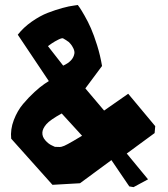

<svg xmlns="http://www.w3.org/2000/svg" viewBox="-20 -750 675 770"><path d="M200.2 -161.1Q224.1 -159.2 230 -162.6Q238.8 -163.1 301.8 -201.2L309.1 -205.6L227.5 -294.9Q181.2 -269.5 166 -252Q150.9 -234.4 149.9 -218.8Q148.9 -201.7 161.6 -187.3Q174.3 -172.9 187.5 -167ZM278.3 -535.2Q279.8 -544.4 274.2 -556.2Q268.6 -567.9 262.2 -574.7L255.9 -581.5Q239.7 -592.8 232.9 -596.2Q228 -598.1 213.9 -591.1Q199.7 -584 188 -576.2L176.3 -567.9L172.4 -564.9L233.4 -486.8Q273.4 -504.9 278.3 -535.2ZM602.5 -244.1 600.1 -216.3 488.3 -134.3 573.7 -30.8Q516.6 0.5 515.6 0.5L498.5 -2.4L426.8 -107.9L300.8 -15.1Q191.9 -8.8 190.4 -8.8L24.9 -193.8Q21 -231 35.4 -268.6Q49.8 -306.2 72.5 -333Q95.2 -359.9 118.7 -381.3Q142.1 -402.8 159.2 -414.1L175.8 -424.8L51.3 -610.8Q74.2 -640.1 107.4 -663.3Q140.6 -686.5 171.6 -698.5Q202.6 -710.4 230.5 -718Q258.3 -725.6 275.4 -727.5L292 -730Q294.9 -726.1 300 -718.8Q305.2 -711.4 319.1 -687.3Q333 -663.1 344.7 -636.5Q356.4 -609.9 369.4 -568.6Q382.3 -527.3 389.2 -485.4L322.3 -395.5L397.5 -306.6L494.1 -374Z"/></svg>

Font: Noot
Style: Regular
Weight: 400
Designer: Amos Jerbi
Foundry: Amos Jerbi
Version: Version 1.000;PS 001.001;hotconv 1.0.56